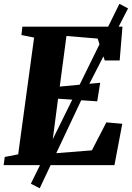

<svg xmlns="http://www.w3.org/2000/svg" viewBox="-32 -886 708 1030"><path d="M-12.5 0 -6.5 -44 65.5 -58 151 -684.5 83 -698 88 -743H625L610 -561.5H530L492 -679L324.5 -693L288.5 -421.5L505.5 -442L489.5 -342.5L279.5 -356.5L241 -62L461 -79.5L538.5 -229.5L624 -222L582 0ZM133.5 99.5 384 -409 608.5 -865.5 655 -841 422 -387 181 124Z"/></svg>

Font: Merriweather 48pt Black
Style: Italic
Weight: 900
Italic angle: -7.8°
Version: Version 2.101